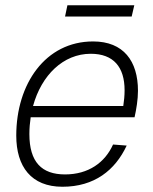

<svg xmlns="http://www.w3.org/2000/svg" viewBox="-20 -700 584 732"><path d="M228 -637H482L492 -680H237ZM218 12C340 12 419 -51 463 -145L411 -149C380 -80 317 -35 228 -35C139 -35 92 -82 92 -189C92 -211 94 -233 97 -253H493C500 -284 506 -321 506 -354C506 -467 451 -542 335 -542C153 -542 42 -380 42 -183C42 -65 99 12 218 12ZM326 -495C413 -495 455 -444 455 -356C455 -335 453 -316 450 -296H106C138 -413 221 -495 326 -495Z"/></svg>

Font: Geist ExtraLight
Style: Italic
Weight: 200
Italic angle: -12°
Designer: Basement.studio, Andrés Briganti, Mateo Zaragoza
Foundry: Basement.studio, Vercel, Andrés Briganti, Guido Ferreyra, Mateo Zaragoza
Version: Version 1.500